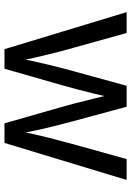

<svg xmlns="http://www.w3.org/2000/svg" viewBox="116 -702 586 858"><g transform="rotate(90 409.0 -273.0)"><path d="M34.2 -545.9H127.4L193.8 -307.6Q201.2 -281.7 208.7 -253.4Q216.3 -225.1 223.6 -193.8Q231.9 -161.1 239.5 -127.2Q247.1 -93.3 253.9 -57.1H238.8Q245.6 -91.3 252.4 -123.5Q259.3 -155.8 266.6 -185.5Q274.4 -218.3 282.2 -248.8Q290 -279.3 297.9 -307.6L363.3 -545.9H457L521.5 -307.6Q529.3 -279.3 537.1 -248Q544.9 -216.8 553.2 -182.6Q560.1 -153.3 566.7 -122.1Q573.2 -90.8 579.6 -57.1H564Q571.8 -96.2 579.8 -131.8Q587.9 -167.5 596.2 -200.7Q611.3 -260.3 624.5 -307.6L690.9 -545.9H784.2L618.7 0H531.2L460.4 -247.1Q444.3 -302.7 421.4 -396.5Q410.6 -441.9 399.4 -487.3H418.9Q408.2 -441.4 397 -395Q387.7 -356.4 377.9 -319.3Q368.2 -282.2 357.9 -247.1L287.1 0H199.7Z"/></g></svg>

Font: Raveo Variable
Style: Regular
Weight: 400
Designer: Jakub Foglar, Rasmus Andersson (Inter)
Foundry: Jakubfoglar.com
Version: Version 1.000;Glyphs 3.2.3 (3260)